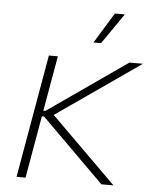

<svg xmlns="http://www.w3.org/2000/svg" viewBox="-52 -764 640 807"><g transform="rotate(5 268.0 -360.0)"><path d="M48 0H86L132 -263H141L406 0H457L181 -273L536 -520H479L145 -287H136L177 -520H139ZM353 -591 442 -720H400L321 -591Z"/></g></svg>

Font: Fixel Display ExtraLight
Style: Italic
Weight: 200
Italic angle: -10°
Designer: AlfaBravo + MacPaw
Foundry: Kyrylo Tkachov, Marchela Mozhyna, Serhii Makarenko, Maria Weinstein, Zakhar Kryvoshyya
Version: Version 1.210;Glyphs 3.2 (3217)